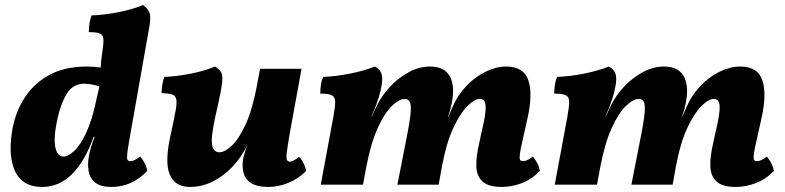

<svg xmlns="http://www.w3.org/2000/svg" viewBox="-20 -730 3102 759"><path d="M421 9Q376 9 355 -9.5Q334 -28 330 -55.5Q326 -83 331 -110Q333 -126 339.5 -147Q346 -168 354 -189H350Q316 -93 265 -42Q214 9 147 9Q101 9 73.5 -11.5Q46 -32 34 -66.5Q22 -101 22 -142Q22 -183 30 -224Q43 -291 79 -346Q115 -401 175.5 -434Q236 -467 324 -467Q352 -467 378 -463Q379 -488 383 -513Q389 -552 389 -571.5Q389 -591 376 -597Q363 -603 331 -603Q331 -619 333.5 -636.5Q336 -654 342 -669Q394 -671 449 -682Q504 -693 546 -710Q565 -695 571 -679.5Q577 -664 571 -628L492 -181Q485 -141 483 -122.5Q481 -104 484 -98.5Q487 -93 495 -93Q502 -93 510.5 -96.5Q519 -100 534 -111Q543 -102 551.5 -85.5Q560 -69 562 -54Q501 9 421 9ZM207 -260Q191 -186 198.5 -148.5Q206 -111 232 -111Q249 -111 273 -133Q297 -155 320.5 -204.5Q344 -254 361 -336L373 -388Q361 -393 343.5 -396Q326 -399 313 -399Q268 -399 244 -359.5Q220 -320 207 -260Z M731 9Q670 9 650 -42.5Q630 -94 657 -208Q669 -263 674.5 -294Q680 -325 676.5 -339Q673 -353 659 -357Q645 -361 619 -362Q619 -377 621.5 -394.5Q624 -412 630 -426Q680 -428 735 -439Q790 -450 830 -467Q844 -458 851.5 -448.5Q859 -439 859 -420Q859 -401 852 -365Q845 -329 831 -268Q813 -185 818.5 -156.5Q824 -128 848 -128Q868 -128 896 -154Q924 -180 950.5 -237Q977 -294 995 -388L1008 -458H1172L1126 -206Q1117 -154 1114 -130Q1111 -106 1114 -98.5Q1117 -91 1127 -91Q1139 -91 1162 -110Q1171 -102 1179.5 -85.5Q1188 -69 1190 -54Q1159 -23 1119.5 -7Q1080 9 1041 9Q995 9 971.5 -7Q948 -23 942 -49.5Q936 -76 942 -107Q945 -118 948.5 -130Q952 -142 958 -155H957Q934 -108 899 -71Q864 -34 821 -12.5Q778 9 731 9Z M1963 9Q1911 9 1887.5 -12.5Q1864 -34 1863 -73.5Q1862 -113 1875 -167L1883 -205Q1901 -278 1900 -308.5Q1899 -339 1877 -339Q1856 -339 1827.5 -310.5Q1799 -282 1771.5 -223Q1744 -164 1727 -72L1714 0H1551L1590 -199Q1606 -280 1604 -309.5Q1602 -339 1580 -339Q1558 -339 1529 -311Q1500 -283 1473 -223.5Q1446 -164 1428 -70L1415 0H1248L1298 -269Q1305 -308 1305 -327.5Q1305 -347 1291.5 -353.5Q1278 -360 1246 -360Q1246 -376 1248.5 -394Q1251 -412 1258 -426Q1309 -428 1364 -439Q1419 -450 1462 -467Q1480 -457 1486.5 -442.5Q1493 -428 1490 -402Q1486 -373 1476 -341Q1466 -309 1448 -268H1449L1469 -311Q1490 -354 1523.5 -389Q1557 -424 1597.5 -445.5Q1638 -467 1679 -467Q1728 -467 1750.5 -439.5Q1773 -412 1771 -362Q1770 -343 1765.5 -320Q1761 -297 1751 -268H1752L1769 -307Q1789 -354 1824 -390.5Q1859 -427 1900.5 -447Q1942 -467 1981 -467Q2050 -467 2068.5 -413Q2087 -359 2065 -261L2046 -176Q2037 -138 2035 -120.5Q2033 -103 2036 -98Q2039 -93 2047 -93Q2055 -93 2063.5 -96.5Q2072 -100 2086 -111Q2095 -102 2103.5 -85.5Q2112 -69 2114 -54Q2082 -21 2042.5 -6Q2003 9 1963 9Z M2888 9Q2836 9 2812.5 -12.5Q2789 -34 2788 -73.5Q2787 -113 2800 -167L2808 -205Q2826 -278 2825 -308.5Q2824 -339 2802 -339Q2781 -339 2752.5 -310.5Q2724 -282 2696.5 -223Q2669 -164 2652 -72L2639 0H2476L2515 -199Q2531 -280 2529 -309.5Q2527 -339 2505 -339Q2483 -339 2454 -311Q2425 -283 2398 -223.5Q2371 -164 2353 -70L2340 0H2173L2223 -269Q2230 -308 2230 -327.5Q2230 -347 2216.5 -353.5Q2203 -360 2171 -360Q2171 -376 2173.5 -394Q2176 -412 2183 -426Q2234 -428 2289 -439Q2344 -450 2387 -467Q2405 -457 2411.5 -442.5Q2418 -428 2415 -402Q2411 -373 2401 -341Q2391 -309 2373 -268H2374L2394 -311Q2415 -354 2448.5 -389Q2482 -424 2522.5 -445.5Q2563 -467 2604 -467Q2653 -467 2675.5 -439.5Q2698 -412 2696 -362Q2695 -343 2690.5 -320Q2686 -297 2676 -268H2677L2694 -307Q2714 -354 2749 -390.5Q2784 -427 2825.5 -447Q2867 -467 2906 -467Q2975 -467 2993.5 -413Q3012 -359 2990 -261L2971 -176Q2962 -138 2960 -120.5Q2958 -103 2961 -98Q2964 -93 2972 -93Q2980 -93 2988.5 -96.5Q2997 -100 3011 -111Q3020 -102 3028.5 -85.5Q3037 -69 3039 -54Q3007 -21 2967.5 -6Q2928 9 2888 9Z"/></svg>

Font: Vollkorn ExtraBold
Style: Italic
Weight: 800
Italic angle: -11°
Designer: Friedrich Althausen
Foundry: Friedrich Althausen
Version: Version 5.000; ttfautohint (v1.8.3)